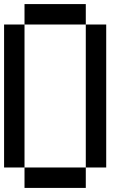

<svg xmlns="http://www.w3.org/2000/svg" viewBox="-20 -920 640 940"><path d="M0 -100V-800H100V-100ZM400 -100V0H100V-100ZM400 -900V-800H100V-900ZM400 -800H500V-100H400Z"/></svg>

Font: Galmuri9 Regular
Style: Regular
Weight: 400
Designer: Lee Minseo (quiple)
Version: Version 2.399;hotconv 1.1.1;makeotfexe 2.6.0 DEVELOPMENT